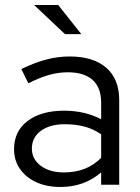

<svg xmlns="http://www.w3.org/2000/svg" viewBox="-20 -736 556 765"><path d="M221 9Q166 9 124.5 -10Q83 -29 59.5 -63Q36 -97 36 -142Q36 -213 90 -254Q144 -295 236 -295Q317 -295 383 -261V-327Q383 -387 349 -417.5Q315 -448 250 -448Q213 -448 175.5 -437.5Q138 -427 93 -404L65 -461Q119 -487 165 -499Q211 -511 257 -511Q352 -511 403.5 -466Q455 -421 455 -337V0H383V-49Q349 -20 308.5 -5.5Q268 9 221 9ZM107 -144Q107 -102 142.5 -75.5Q178 -49 234 -49Q279 -49 316 -63Q353 -77 383 -107V-201Q352 -222 317 -231.5Q282 -241 238 -241Q178 -241 142.5 -214.5Q107 -188 107 -144ZM239 -600 116 -716H212L304 -600Z"/></svg>

Font: Red Hat Display Variable
Style: Regular
Weight: 400
Designer: Pentagram, MCKL
Foundry: Pentagram, MCKL
Version: Version 1.021